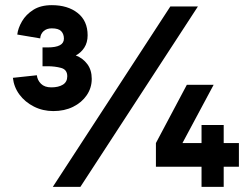

<svg xmlns="http://www.w3.org/2000/svg" viewBox="-20 -725 968 745"><path d="M30 -423 123 -433Q125 -414 139 -400Q153 -386 179 -386Q207 -386 224 -396.5Q241 -407 241 -429Q241 -455 217 -461.5Q193 -468 164 -468H145V-541H165Q228 -541 228 -575Q228 -593 217.5 -604Q207 -615 181 -615Q161 -615 149 -604Q137 -593 136 -576L47 -591Q50 -616 65.5 -642.5Q81 -669 109.5 -687Q138 -705 181 -705Q243 -705 281.5 -674.5Q320 -644 320 -588Q320 -560 307 -540Q294 -520 274 -510Q302 -499 319 -476Q336 -453 336 -419Q336 -384 316.5 -355.5Q297 -327 263.5 -310.5Q230 -294 187 -294Q146 -294 111.5 -311.5Q77 -329 55.5 -358Q34 -387 30 -423ZM641 -700H748L292 0H185ZM762 -78H585V-170L705 -396H809L688 -170H762V-240H848V-170H907V-78H848V0H762Z"/></svg>

Font: Haskoy ExtraBold
Style: Regular
Weight: 800
Designer: Ertekin Erdin
Foundry: Ertekin Erdin
Version: Version 2.000; ttfautohint (v1.8.4.7-5d5b)